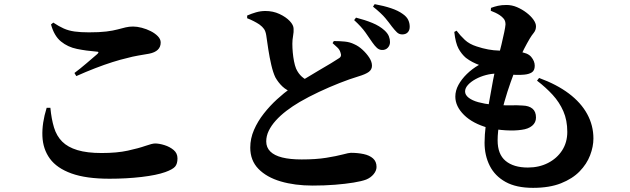

<svg xmlns="http://www.w3.org/2000/svg" viewBox="-20 -837 3040 926"><path d="M508 25Q395 25 324.5 -0.5Q254 -26 220.5 -72Q187 -118 184.5 -180.5Q182 -243 205 -317H223Q228 -263 240.5 -222Q253 -181 280 -154Q307 -127 353.5 -113Q400 -99 470 -99Q544 -99 596.5 -110.5Q649 -122 681.5 -133.5Q714 -145 728 -145Q748 -145 773.5 -137Q799 -129 817.5 -113.5Q836 -98 836 -73Q836 -47 824.5 -33.5Q813 -20 777 -7Q735 8 662.5 16.5Q590 25 508 25ZM339 -485Q366 -505 397.5 -532Q429 -559 450 -577Q461 -588 446 -588Q396 -592 351.5 -601Q307 -610 274 -637Q241 -664 226 -719L237 -728Q264 -710 287.5 -699.5Q311 -689 340 -685Q369 -681 409 -681Q460 -681 492.5 -685Q525 -689 547 -695Q569 -701 586 -705Q603 -709 622 -709Q641 -709 664 -703Q687 -697 707.5 -686.5Q728 -676 741.5 -662Q755 -648 755 -632Q755 -589 699 -578Q675 -574 646.5 -569Q618 -564 593 -557Q562 -550 522.5 -537.5Q483 -525 439 -508Q395 -491 348 -470Z M1821 -596Q1808 -597 1798 -606Q1788 -615 1776 -632Q1762 -653 1742.5 -680.5Q1723 -708 1688 -740L1697 -752Q1740 -741 1775.5 -726.5Q1811 -712 1835 -690Q1850 -676 1855.5 -662Q1861 -648 1861 -634Q1861 -618 1850 -606.5Q1839 -595 1821 -596ZM1488 58Q1402 58 1334 38Q1266 18 1226.5 -22.5Q1187 -63 1187 -125Q1187 -169 1205 -210.5Q1223 -252 1252.5 -289.5Q1282 -327 1316 -358Q1350 -389 1382 -412Q1410 -432 1445.5 -454Q1481 -476 1515.5 -496Q1550 -516 1576.5 -532Q1603 -548 1613 -555Q1622 -560 1624 -567Q1626 -574 1622 -584Q1618 -598 1606.5 -608.5Q1595 -619 1584 -629L1590 -639Q1618 -639 1643 -636.5Q1668 -634 1688 -624Q1709 -615 1728.5 -597Q1748 -579 1761 -559Q1774 -539 1774 -520Q1774 -502 1759 -490.5Q1744 -479 1707 -468Q1667 -456 1617.5 -436.5Q1568 -417 1518 -393.5Q1468 -370 1425 -345Q1391 -325 1361.5 -302.5Q1332 -280 1310 -255.5Q1288 -231 1276 -206Q1264 -181 1264 -155Q1264 -126 1283.5 -106.5Q1303 -87 1341 -77.5Q1379 -68 1435 -68Q1504 -68 1553.5 -76Q1603 -84 1633 -92Q1663 -100 1672 -100Q1705 -100 1733.5 -94Q1762 -88 1779 -73Q1796 -58 1796 -32Q1796 -14 1782 3Q1768 20 1746 29Q1725 37 1685.5 43.5Q1646 50 1595.5 54Q1545 58 1488 58ZM1393 -390Q1362 -401 1342 -420Q1322 -439 1308 -464Q1297 -487 1288.5 -523.5Q1280 -560 1274 -599Q1268 -638 1264 -667Q1261 -686 1253.5 -697Q1246 -708 1231 -719Q1219 -727 1203.5 -735Q1188 -743 1172 -749V-762Q1192 -771 1214.5 -777.5Q1237 -784 1260 -784Q1297 -784 1328 -769.5Q1359 -755 1377.5 -735.5Q1396 -716 1396 -698Q1397 -683 1393.5 -664Q1390 -645 1390 -626Q1390 -606 1392 -584Q1394 -562 1398 -541.5Q1402 -521 1408 -506Q1419 -482 1436 -467Q1453 -452 1476 -443ZM1920 -671Q1905 -671 1894.5 -681Q1884 -691 1870 -709Q1857 -727 1838.5 -749.5Q1820 -772 1779 -805L1787 -817Q1831 -809 1865.5 -797.5Q1900 -786 1922 -770Q1941 -757 1948.5 -741.5Q1956 -726 1956 -708Q1956 -691 1946.5 -681Q1937 -671 1920 -671Z M2551 69Q2470 69 2418.5 40.5Q2367 12 2342 -37.5Q2317 -87 2317 -149Q2317 -185 2323 -235.5Q2329 -286 2338.5 -342.5Q2348 -399 2358 -450.5Q2368 -502 2377 -537Q2390 -586 2398.5 -622Q2407 -658 2412 -682Q2417 -706 2418 -719Q2418 -736 2410 -746Q2402 -756 2390 -764Q2381 -770 2369.5 -775.5Q2358 -781 2347 -785L2348 -799Q2364 -805 2381.5 -809Q2399 -813 2423 -813Q2449 -813 2473.5 -802.5Q2498 -792 2519 -776Q2540 -760 2552.5 -742.5Q2565 -725 2565 -710Q2565 -692 2554.5 -679Q2544 -666 2535 -651Q2522 -629 2507 -600Q2492 -571 2472 -520Q2459 -486 2443 -441Q2427 -396 2413 -347Q2399 -298 2389.5 -250Q2380 -202 2380 -160Q2380 -93 2418.5 -61Q2457 -29 2526 -29Q2580 -29 2623 -51Q2666 -73 2691 -111.5Q2716 -150 2716 -201Q2716 -257 2697 -300.5Q2678 -344 2645.5 -379.5Q2613 -415 2570 -448L2580 -461Q2665 -430 2723.5 -386Q2782 -342 2812 -287Q2842 -232 2842 -169Q2842 -130 2826 -88Q2810 -46 2775.5 -10.5Q2741 25 2685.5 47Q2630 69 2551 69ZM2496 -211Q2464 -206 2420 -208.5Q2376 -211 2336 -220Q2260 -241 2218 -282.5Q2176 -324 2176 -371Q2176 -400 2191 -427.5Q2206 -455 2231.5 -480Q2257 -505 2290 -524Q2274 -530 2258.5 -538Q2243 -546 2227 -558Q2206 -576 2191.5 -602.5Q2177 -629 2171 -683L2182 -689Q2200 -665 2222 -644.5Q2244 -624 2279 -613Q2336 -594 2387.5 -593Q2439 -592 2482 -587Q2525 -583 2542 -562.5Q2559 -542 2559 -520Q2559 -497 2545 -488Q2531 -479 2508 -477Q2489 -475 2466 -476Q2443 -477 2419.5 -479.5Q2396 -482 2375 -482Q2350 -482 2323.5 -475Q2297 -468 2274 -455.5Q2251 -443 2237 -427.5Q2223 -412 2223 -396Q2223 -379 2240.5 -365.5Q2258 -352 2287.5 -344Q2317 -336 2354 -332Q2399 -328 2438 -329Q2477 -330 2501 -328Q2531 -327 2548 -313Q2565 -299 2565 -270Q2565 -246 2546.5 -230.5Q2528 -215 2496 -211Z"/></svg>

Font: Noto Serif JP ExtraLight ExtraBold
Style: Regular
Weight: 800
Version: Version 2.003-H1;hotconv 1.1.1;makeotfexe 2.6.0